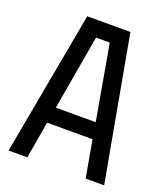

<svg xmlns="http://www.w3.org/2000/svg" viewBox="-130 -789 756 878"><g transform="rotate(20 247.5 -350.0)"><path d="M15 0 143 -700H353L480 0H390L358 -180H137L106 0ZM151 -258H345L281 -622H214Z"/></g></svg>

Font: Tektur SemiCondensed
Style: Regular
Weight: 400
Width: 4
Designer: Adam Jagosz
Foundry: Adam Jagosz
Version: Version 1.005;gftools[0.9.30]